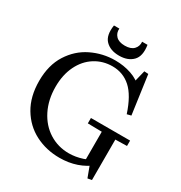

<svg xmlns="http://www.w3.org/2000/svg" viewBox="-222 -1107 1224 1299"><g transform="rotate(30 390.5 -457.0)"><path d="M416 10Q313 10 227 -34Q141 -78 89.5 -164.5Q38 -251 38 -373Q38 -496 92 -581Q146 -666 232.5 -708Q319 -750 416 -750Q483 -750 542 -730Q601 -710 638 -669L591 -658L622 -784L654 -782L696 -481L664 -473Q623 -598 563 -652Q503 -706 420 -706Q345 -706 284 -667.5Q223 -629 188.5 -558Q154 -487 154 -394Q154 -293 193.5 -214Q233 -135 302 -91.5Q371 -48 456 -48Q508 -48 561.5 -65.5Q615 -83 658 -123L661 -74Q559 10 416 10ZM577 -286 467 -288V-330H773V-288L683 -286V30L651 36L619 -50L577 -43ZM331 -950Q328 -915 350.5 -891.5Q373 -868 420 -868Q467 -868 489.5 -891.5Q512 -915 509 -950H551Q564 -867 526 -828.5Q488 -790 420 -790Q352 -790 314 -828.5Q276 -867 289 -950Z"/></g></svg>

Font: Minipax
Style: Regular
Weight: 400
Designer: Raphaël Ronot
Foundry: Velvetyne Type Foundry
Version: Version 1.000